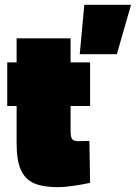

<svg xmlns="http://www.w3.org/2000/svg" viewBox="-20 -764 564 797"><path d="M330 -744H524L465 -539H311ZM49 -168V-324H10V-505H49V-605H273V-505H354V-324H273V-220Q273 -195 279.5 -186.5Q286 -178 306 -178L351 -179L354 -5Q322 2 284 7.5Q246 13 222 13Q159 13 122 -3Q85 -19 67 -58Q49 -97 49 -168Z"/></svg>

Font: Cairo Black
Style: Regular
Weight: 900
Designer: Mohamed Gaber, Accademia di Belle Arti di Urbino and others
Foundry: Kief Type Foundry, Accademia di Belle Arti di Urbino and others
Version: Version 3.011